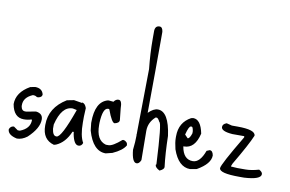

<svg xmlns="http://www.w3.org/2000/svg" viewBox="-96 -1122 2050 1358"><g transform="rotate(10 929.0 -443.0)"><path d="M153.3 -371.1Q204.1 -371.1 214.8 -328.1Q214.8 -307.6 187.5 -302.7H178.7Q166 -311.5 156.2 -311.5H147.5Q83 -284.2 83 -229.5V-220.7Q87.9 -188.5 113.3 -188.5H122.1L189.5 -201.2Q239.3 -195.3 239.3 -152.3Q239.3 -88.9 162.1 -16.6Q126 10.7 88.9 10.7Q21.5 -3.9 21.5 -44.9Q31.2 -69.3 54.7 -69.3L85 -47.9H100.6Q171.9 -75.2 171.9 -136.7L168 -140.6Q143.6 -131.8 113.3 -131.8Q41 -131.8 24.4 -225.6Q24.4 -310.5 119.1 -364.3Z M440.4 -327.1 499 -317.4V-320.3Q520.5 -320.3 532.2 -286.1L529.3 -224.6V-181.6Q529.3 -86.9 556.6 -40Q548.8 -15.6 526.4 -15.6Q494.1 -15.6 479.5 -89.8L477.5 -105.5H468.8Q433.6 -22.5 369.1 4.9L354.5 8.8Q270.5 -14.6 270.5 -114.3V-120.1Q270.5 -244.1 390.6 -317.4ZM329.1 -101.6Q335.9 -52.7 360.4 -52.7H363.3Q397.5 -52.7 470.7 -258.8V-261.7L442.4 -267.6H440.4Q362.3 -267.6 329.1 -132.8Z M751 -384.8Q775.4 -384.8 775.4 -327.1L784.2 -244.1Q784.2 -222.7 751 -215.8Q730.5 -215.8 698.2 -304.7L695.3 -308.6H688.5Q650.4 -308.6 645.5 -200.2V-185.5Q645.5 -75.2 716.8 -55.7H735.4Q765.6 -55.7 827.1 -109.4H834V-111.3Q864.3 -102.5 864.3 -77.1Q842.8 -38.1 772.5 -6.8L725.6 4.9Q633.8 4.9 593.8 -135.7L587.9 -188.5V-194.3Q587.9 -343.8 677.7 -367.2H686.5L716.8 -364.3Q730.5 -384.8 751 -384.8Z M946.3 -945.3Q967.8 -945.3 971.7 -911.1V-856.4Q971.7 -658.2 968.8 -329.1Q1004.9 -365.2 1036.1 -365.2Q1115.2 -365.2 1138.7 -193.4Q1141.6 -65.4 1153.3 28.3Q1153.3 44.9 1122.1 58.6Q1088.9 42 1088.9 22.5L1092.8 19.5V15.6Q1078.1 -279.3 1061.5 -279.3Q1049.8 -302.7 1040 -306.6H1030.3Q981.4 -263.7 981.4 -202.1L983.4 7.8Q971.7 36.1 953.1 36.1Q920.9 36.1 912.1 -53.7Q918.9 -113.3 918.9 -156.2V-159.2L917 -162.1L918.9 -165V-189.5L924.8 -635.7Q913.1 -745.1 913.1 -850.6V-909.2Q915 -945.3 946.3 -945.3Z M1293 -348.6Q1347.7 -348.6 1367.2 -250Q1341.8 -139.6 1262.7 -139.6H1258.8V-136.7Q1274.4 -47.9 1341.8 -47.9Q1393.6 -47.9 1425.8 -136.7L1447.3 -145.5Q1468.8 -145.5 1474.6 -112.3Q1474.6 -51.8 1379.9 2L1333 10.7Q1249 10.7 1207 -109.4Q1195.3 -157.2 1195.3 -188.5V-201.2Q1195.3 -300.8 1278.3 -345.7ZM1256.8 -225.6V-223.6L1278.3 -201.2Q1293 -201.2 1305.7 -241.2V-256.8Q1300.8 -287.1 1293 -287.1H1287.1Q1272.5 -287.1 1256.8 -225.6Z M1532.2 -353.5 1571.3 -343.8H1612.3Q1741.2 -343.8 1741.2 -300.8Q1713.9 -234.4 1622.1 -79.1L1615.2 -61.5V-57.6L1661.1 -54.7H1719.7Q1760.7 -54.7 1815.4 -70.3Q1839.8 -57.6 1839.8 -42Q1839.8 -2.9 1719.7 3.9H1685.5Q1541 3.9 1541 -33.2Q1541 -58.6 1670.9 -276.4V-283.2L1668 -285.2H1585Q1503.9 -291 1503.9 -322.3Q1503.9 -343.8 1532.2 -353.5Z"/></g></svg>

Font: Sue Ellen Francisco 
Style: Regular
Weight: 400
Designer: Kimberly Geswein
Foundry: Kimberly Geswein
Version: Version 1.002 2007